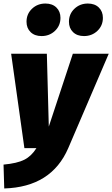

<svg xmlns="http://www.w3.org/2000/svg" viewBox="-41 -838 635 1086"><path d="M345 0Q250 220 -17 228L-21 93Q56 86 96.5 65.5Q137 45 165 0H97L22 -534H224L235 -122L371 -534H574ZM109 -715Q109 -759 140 -788.5Q171 -818 216 -818Q255 -818 278 -795.5Q301 -773 301 -737Q301 -693 270 -663.5Q239 -634 194 -634Q155 -634 132 -656.5Q109 -679 109 -715ZM349 -715Q349 -759 380 -788.5Q411 -818 456 -818Q495 -818 518 -795.5Q541 -773 541 -737Q541 -693 510 -663.5Q479 -634 434 -634Q395 -634 372 -656.5Q349 -679 349 -715Z"/></svg>

Font: FiraGO Heavy
Style: Italic
Weight: 900
Italic angle: -8°
Designer: bBox Type GmbH
Foundry: bBox Type GmbH
Version: Version 1.001